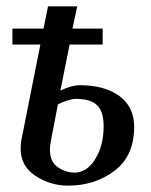

<svg xmlns="http://www.w3.org/2000/svg" viewBox="-20 -572 474 604"><path d="M19 -432V-482H117L131 -552H223L208 -482H303V-432H199L170 -287Q206 -304 230 -304Q309 -304 355.5 -270Q402 -236 402 -173Q402 -81 340 -34.5Q278 12 194 12Q139 12 92 -18.5Q45 -49 45 -104Q45 -112 47 -130L107 -432ZM306 -175Q306 -220 286 -240.5Q266 -261 217 -261Q208 -261 189.5 -255Q171 -249 162 -243L140 -128Q137 -113 137 -102Q137 -63 162 -46Q187 -29 215 -29Q253 -29 279.5 -71.5Q306 -114 306 -175Z"/></svg>

Font: Veleka
Style: Italic
Weight: 400
Italic angle: -12°
Designer: Stefan Peev, Context Ltd, 2016; SIL International, 1997-2014.
Foundry: Stefan Peev, Context Ltd, 2016
Version: Version 1.000